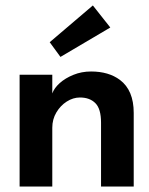

<svg xmlns="http://www.w3.org/2000/svg" viewBox="-20 -685 547 705"><path d="M471 0H351V-234.5Q351 -285.5 330.2 -306.2Q309.5 -327 273.5 -327Q248.5 -327 225.2 -312.2Q202 -297.5 187 -272.2Q172 -247 172 -216V0H52V-410.5H172V-342Q179 -361.5 199.2 -379.8Q219.5 -398 249.5 -410.2Q279.5 -422.5 314.5 -422.5Q379 -422.5 420.5 -391.5Q471 -353.5 471 -270.5ZM202 -476 162.5 -530 321 -665 385 -584Z"/></svg>

Font: Lucymar Sans SemiBold
Style: Regular
Weight: 600
Foundry: The League of Moveable Type (original font) / Main changes by Cristiano Sobral with portions from Mirco Monsees
Version: Version 2.001;August 30, 2020;FontCreator 13.0.0.2681 64-bit